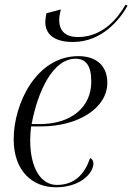

<svg xmlns="http://www.w3.org/2000/svg" viewBox="-20 -784 561 814"><path d="M289 -606C414 -606 489 -703 521 -760L512 -764C480 -707 415 -627 311 -627C254 -627 231 -656 231 -700C231 -712 234 -729 238 -744L177 -728C174 -714 172 -701 172 -691C172 -638 211 -606 289 -606ZM217 10C321 10 376 -50 376 -91C376 -103 370 -111 362 -114C340 -49 299 0 221 0C153 0 108 -72 108 -190C108 -207 110 -235 112 -248H153C312 -248 435 -326 435 -433C435 -504 390 -546 312 -546C134 -546 38 -344 38 -194C38 -59 117 10 217 10ZM149 -258H114C141 -400 205 -535 300 -535C345 -535 367 -505 367 -438C367 -328 280 -258 149 -258Z"/></svg>

Font: Noto Serif Display Light
Style: Italic
Weight: 300
Italic angle: -12°
Designer: Monotype Design Team
Foundry: Monotype Imaging Inc.
Version: Version 2.009